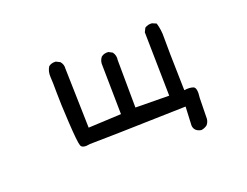

<svg xmlns="http://www.w3.org/2000/svg" viewBox="-92 -626 1184 922"><g transform="rotate(-20 500.0 -164.5)"><path d="M797 117Q781 115 770 105Q757 92 760 70L764 -15Q339 -3 271 -3Q231 5 224 -13.5Q217 -32 211 -135.5Q205 -239 205 -290Q205 -341 203 -370Q201 -399 215 -421Q230 -433 252 -431L272 -421Q286 -405 284 -384L292 -79L460 -87L456 -337Q454 -360 468 -378Q483 -390 505 -388L524 -378Q538 -360 534 -335L536 -93L708 -91L702 -417L712 -437Q728 -448 749 -446L770 -437Q781 -401 780 -362Q779 -323 785 -91Q813 -95 831 -88.5Q849 -82 842 -30L840 76Q838 92 828 104Q814 115 797 117Z"/></g></svg>

Font: Kosefont JP
Style: Regular
Weight: 400
Designer: Nozomi Seto 瀬戸のぞみ
Version: Version 3.00;June 19, 2020